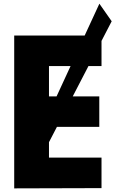

<svg xmlns="http://www.w3.org/2000/svg" viewBox="-20 -1017 680 1038"><path d="M528.8 0V-165H244.8V-248.3L287.7 -331H516.8V-496H373.3L458.3 -660H528.8L528.8 -795.9L583.8 -902L517.3 -997L437.8 -825H56.8L56.8 0L56.2 1.4ZM361.6 -660 285.9 -496H244.8V-660Z"/></svg>

Font: Sztylet
Style: Bd
Weight: 700
Foundry: Cannot Into Space Fonts, PlusOne Fonts
Version: Version 0.12